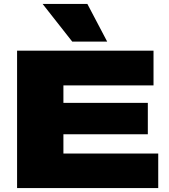

<svg xmlns="http://www.w3.org/2000/svg" viewBox="-20 -958 860 978"><path d="M67 0V-700H762V-523H303V-434H733V-274H303V-176H786V0ZM348 -746 197 -938H425L526 -746Z"/></svg>

Font: Georama Extended ExtraBold
Style: Regular
Weight: 800
Width: 7
Designer: Jean-Baptiste Levee
Foundry: Production Type
Version: Version 1.000